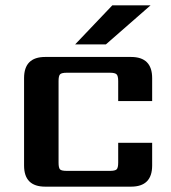

<svg xmlns="http://www.w3.org/2000/svg" viewBox="-20 -698 640 718"><path d="M543 -678 376 -532H261L400 -678ZM549 -320H422V-395Q422 -414 416 -420Q410 -426 391 -426H230Q210 -426 204.5 -420Q199 -414 199 -395V-90Q199 -70 204.5 -64.5Q210 -59 230 -59H391Q410 -59 416 -64.5Q422 -70 422 -90V-164H549V-79Q549 0 470 0H149Q70 0 70 -79V-406Q70 -485 149 -485H470Q549 -485 549 -406Z"/></svg>

Font: Sarpanch SemiBold
Style: Regular
Weight: 600
Designer: Manushi Parikh (Devanagari and Latin), Jyotish Sonowal (Devanagari)
Foundry: Indian Type Foundry
Version: Version 2.004;PS 1.0;hotconv 1.0.78;makeotf.lib2.5.61930; tt